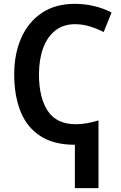

<svg xmlns="http://www.w3.org/2000/svg" viewBox="-20 -744 631 1000"><path d="M370 -724Q421 -724 469.5 -712.5Q518 -701 561 -679L520 -577Q487 -594 449 -606Q411 -618 371 -618Q310 -618 268 -585Q226 -552 204.5 -493Q183 -434 183 -356Q183 -235 229 -166Q275 -97 375 -97Q404 -97 434.5 -102.5Q465 -108 493 -117V236H370V10Q260 10 190 -35.5Q120 -81 87 -163.5Q54 -246 54 -357Q54 -463 90.5 -546Q127 -629 197.5 -676.5Q268 -724 370 -724Z"/></svg>

Font: Noto Sans SemiCondensed SemiBold
Style: Regular
Weight: 600
Width: 4
Designer: Monotype Design Team
Foundry: Monotype Imaging Inc.
Version: Version 2.013; ttfautohint (v1.8.4.7-5d5b)